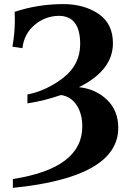

<svg xmlns="http://www.w3.org/2000/svg" viewBox="-20 -723 652 933"><path d="M42.5 189.9V147Q379.9 94.7 379.9 -108.4Q379.9 -170.4 352.1 -212.4Q324.2 -254.4 275.9 -261.2Q195.3 -232.9 113.3 -220.7V-263.7Q207.5 -282.7 288.6 -345.9Q369.6 -409.2 369.6 -509.3Q369.6 -646 265.6 -646Q199.7 -645 148.4 -602.1Q97.2 -559.1 88.9 -488.8L40.5 -496.1Q52.2 -565.4 52.2 -624.5Q52.2 -645.5 51.3 -665.5Q164.6 -703.1 287.6 -703.1Q388.2 -703.1 458.5 -655.8Q528.8 -608.4 528.8 -512.7Q528.8 -381.3 363.8 -299.3Q444.8 -291 499.8 -238.3Q554.7 -185.5 554.7 -102.1Q554.7 138.7 42.5 189.9Z"/></svg>

Font: Kelvinch
Style: Bold
Weight: 700
Designer: Paul James Miller
Foundry: High-Logic / Made with FontCreator
Version: Version 3.501;March 28, 2021;FontCreator 13.0.0.2683 64-bit